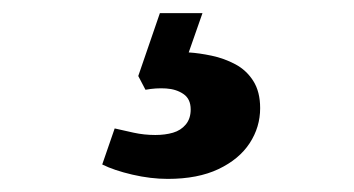

<svg xmlns="http://www.w3.org/2000/svg" viewBox="-20 -33 540 293"><path d="M289 -13 268 47Q284 48 303 52Q322 56 339 65Q356 74 366.5 90.5Q377 107 377 132Q377 161 361 185.5Q345 210 313.5 225Q282 240 236 240Q210 240 182 233.5Q154 227 136 218L155 163Q168 166 184 169.5Q200 173 217 173Q232 173 244 169.5Q256 166 263.5 157Q271 148 271 134Q271 118 260 110.5Q249 103 233.5 102Q218 101 202 104L191 83L224 -13Z"/></svg>

Font: Literata
Style: Bold Italic
Weight: 700
Italic angle: -2°
Designer: Latin by Veronika Burian and Jose Scaglione. Greek by Irene Vlachou. Cyrillic by Vera Evstafieva
Foundry: TypeTogether
Version: Version 3.103;gftools[0.9.29]